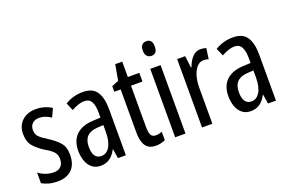

<svg xmlns="http://www.w3.org/2000/svg" viewBox="-95 -1073 2124 1416"><g transform="rotate(-20 966.5 -364.5)"><path d="M307 -144Q307 -70 267 -30Q227 10 155 10Q118 10 87 1.5Q56 -7 33 -20V-104Q55 -86 87 -74.5Q119 -63 152 -63Q187 -63 207 -83.5Q227 -104 227 -141Q227 -173 208.5 -195Q190 -217 145 -242Q95 -273 64 -308.5Q33 -344 33 -406Q33 -470 74.5 -508.5Q116 -547 183 -547Q250 -547 306 -512L276 -447Q255 -461 232 -469.5Q209 -478 184 -478Q150 -478 130.5 -459Q111 -440 111 -408Q111 -376 130 -356Q149 -336 196 -307Q246 -276 276.5 -241Q307 -206 307 -144Z M552 -547Q628 -547 660 -499Q692 -451 692 -362V0H630L618 -74H616Q574 10 493 10Q452 10 425 -12.5Q398 -35 385.5 -71.5Q373 -108 373 -150Q373 -230 419 -274Q465 -318 550 -322L611 -325V-360Q611 -422 594 -451Q577 -480 539 -480Q495 -480 438 -447L412 -508Q475 -547 552 -547ZM564 -263Q456 -257 456 -152Q456 -103 473 -79.5Q490 -56 521 -56Q563 -56 587.5 -97.5Q612 -139 612 -212V-266Z M952 -62Q964 -62 976 -65Q988 -68 1000 -72V-6Q984 1 966 5.5Q948 10 925 10Q872 10 847 -25.5Q822 -61 822 -133V-469H772V-513L826 -535L848 -658H903V-537H993V-469H903V-143Q903 -103 913 -82.5Q923 -62 952 -62Z M1121 -739Q1167 -739 1167 -681Q1167 -624 1121 -624Q1099 -624 1086 -639Q1073 -654 1073 -681Q1073 -739 1121 -739ZM1160 -537V0H1079V-537Z M1474 -547Q1498 -547 1520 -540L1508 -456Q1491 -463 1468 -463Q1440 -463 1417.5 -439Q1395 -415 1383 -374Q1371 -333 1371 -280V0H1290V-537H1353L1364 -445H1369Q1386 -492 1412.5 -519.5Q1439 -547 1474 -547Z M1730 -547Q1806 -547 1838 -499Q1870 -451 1870 -362V0H1808L1796 -74H1794Q1752 10 1671 10Q1630 10 1603 -12.5Q1576 -35 1563.5 -71.5Q1551 -108 1551 -150Q1551 -230 1597 -274Q1643 -318 1728 -322L1789 -325V-360Q1789 -422 1772 -451Q1755 -480 1717 -480Q1673 -480 1616 -447L1590 -508Q1653 -547 1730 -547ZM1742 -263Q1634 -257 1634 -152Q1634 -103 1651 -79.5Q1668 -56 1699 -56Q1741 -56 1765.5 -97.5Q1790 -139 1790 -212V-266Z"/></g></svg>

Font: Noto Sans Lao ExtraCondensed
Style: Regular
Weight: 400
Width: 2
Designer: Monotype Design Team
Foundry: Monotype Imaging Inc.
Version: Version 2.003; ttfautohint (v1.8.4.7-5d5b)